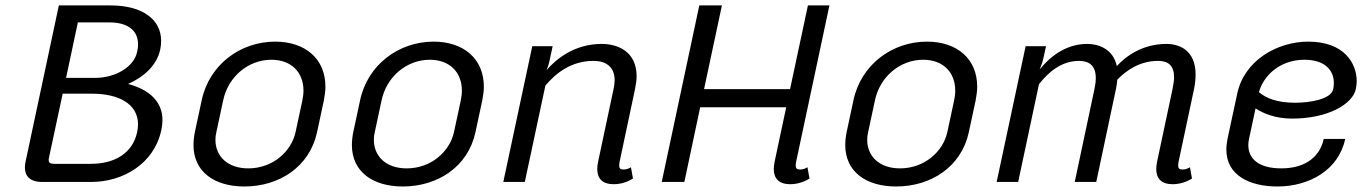

<svg xmlns="http://www.w3.org/2000/svg" viewBox="-20 -670 5048 707"><path d="M451.7 -360.8C510 -386.7 557.5 -429.2 570 -487.5C572.5 -499.2 573.3 -510 573.3 -520C573.3 -600 501.7 -650 388.3 -650H196.7L74.2 -75C72.5 -67.5 71.7 -60 71.7 -53.3C71.7 -16.7 96.7 0 133.3 0H316.7C430 0 547.5 -65 574.2 -191.7C576.7 -204.2 578.3 -216.7 578.3 -227.5C578.3 -295.8 530 -340 451.7 -360.8ZM319.2 -325C414.2 -325 488.3 -289.2 488.3 -211.7C488.3 -202.5 486.7 -193.3 485 -183.3C468.3 -105.8 402.5 -66.7 314.2 -66.7H180.8C165.8 -66.7 159.2 -70 159.2 -80.8C159.2 -84.2 160 -87.5 160.8 -91.7L210.8 -325ZM331.7 -383.3H223.3L266.7 -587.5H383.3C446.7 -587.5 488.3 -560.8 488.3 -506.7C488.3 -498.3 487.5 -489.2 485 -479.2C473.3 -422.5 403.3 -383.3 331.7 -383.3Z M979.2 -450C1051.7 -450 1097.5 -405 1097.5 -335.8C1097.5 -324.2 1095.8 -312.5 1093.3 -300L1068.3 -183.3C1052.5 -111.7 984.2 -50 894.2 -50C816.7 -50 773.3 -95.8 773.3 -155C773.3 -164.2 774.2 -173.3 776.7 -183.3L801.7 -300C820 -388.3 895 -450 979.2 -450ZM993.3 -516.7C865 -516.7 750 -431.7 722.5 -300L697.5 -183.3C694.2 -166.7 692.5 -150.8 692.5 -135.8C692.5 -38.3 768.3 16.7 880 16.7C1008.3 16.7 1120 -55.8 1147.5 -183.3L1172.5 -300C1175.8 -317.5 1178.3 -335 1178.3 -350.8C1178.3 -453.3 1104.2 -516.7 993.3 -516.7Z M1562.5 -450C1635 -450 1680.8 -405 1680.8 -335.8C1680.8 -324.2 1679.2 -312.5 1676.7 -300L1651.7 -183.3C1635.8 -111.7 1567.5 -50 1477.5 -50C1400 -50 1356.7 -95.8 1356.7 -155C1356.7 -164.2 1357.5 -173.3 1360 -183.3L1385 -300C1403.3 -388.3 1478.3 -450 1562.5 -450ZM1576.7 -516.7C1448.3 -516.7 1333.3 -431.7 1305.8 -300L1280.8 -183.3C1277.5 -166.7 1275.8 -150.8 1275.8 -135.8C1275.8 -38.3 1351.7 16.7 1463.3 16.7C1591.7 16.7 1703.3 -55.8 1730.8 -183.3L1755.8 -300C1759.2 -317.5 1761.7 -335 1761.7 -350.8C1761.7 -453.3 1687.5 -516.7 1576.7 -516.7Z M2310.8 -12.5 2303.3 -54.2C2297.5 -50.8 2289.2 -45.8 2276.7 -45.8C2264.2 -45.8 2260 -50 2260 -60.8C2260 -65 2260.8 -69.2 2261.7 -75L2318.3 -341.7C2321.7 -359.2 2324.2 -375 2324.2 -389.2C2324.2 -480.8 2254.2 -508.3 2195.8 -508.3C2096.7 -508.3 2029.2 -454.2 1992.5 -411.7C1995.8 -420 2000 -430 2002.5 -441.7L2015 -500H1940L1833.3 0H1912.5L1988.3 -355C2025.8 -399.2 2081.7 -445.8 2165.8 -445.8C2210.8 -445.8 2243.3 -424.2 2243.3 -374.2C2243.3 -365 2241.7 -353.3 2239.2 -341.7L2182.5 -75C2180.8 -65 2179.2 -56.7 2179.2 -48.3C2179.2 -12.5 2198.3 8.3 2240 8.3C2274.2 8.3 2300 -5.8 2310.8 -12.5Z M2960.8 -12.5 2953.3 -54.2C2947.5 -50.8 2939.2 -45.8 2926.7 -45.8C2914.2 -45.8 2910 -50 2910 -60.8C2910 -65 2910.8 -69.2 2911.7 -75L3034.2 -650H2955L2889.2 -341.7H2572.5L2638.3 -650H2555L2416.7 0H2500L2558.3 -275H2875L2832.5 -75C2830.8 -65 2829.2 -56.7 2829.2 -48.3C2829.2 -12.5 2848.3 8.3 2890 8.3C2924.2 8.3 2950 -5.8 2960.8 -12.5Z M3379.2 -450C3451.7 -450 3497.5 -405 3497.5 -335.8C3497.5 -324.2 3495.8 -312.5 3493.3 -300L3468.3 -183.3C3452.5 -111.7 3384.2 -50 3294.2 -50C3216.7 -50 3173.3 -95.8 3173.3 -155C3173.3 -164.2 3174.2 -173.3 3176.7 -183.3L3201.7 -300C3220 -388.3 3295 -450 3379.2 -450ZM3393.3 -516.7C3265 -516.7 3150 -431.7 3122.5 -300L3097.5 -183.3C3094.2 -166.7 3092.5 -150.8 3092.5 -135.8C3092.5 -38.3 3168.3 16.7 3280 16.7C3408.3 16.7 3520 -55.8 3547.5 -183.3L3572.5 -300C3575.8 -317.5 3578.3 -335 3578.3 -350.8C3578.3 -453.3 3504.2 -516.7 3393.3 -516.7Z M4369.2 -12.5 4361.7 -54.2C4355.8 -50.8 4347.5 -45.8 4335 -45.8C4322.5 -45.8 4318.3 -50 4318.3 -60.8C4318.3 -65 4319.2 -69.2 4320 -75L4376.7 -341.7C4380.8 -361.7 4382.5 -380 4382.5 -395.8C4382.5 -482.5 4325.8 -508.3 4275 -508.3C4188.3 -508.3 4126.7 -464.2 4092.5 -426.7C4079.2 -488.3 4027.5 -508.3 3983.3 -508.3C3901.7 -508.3 3843.3 -457.5 3808.3 -414.2C3812.5 -424.2 3817.5 -436.7 3820.8 -450L3831.7 -500H3756.7L3650 0H3729.2L3805.8 -360C3840 -403.3 3887.5 -445.8 3953.3 -445.8C3992.5 -445.8 4015 -426.7 4015 -382.5C4015 -370.8 4013.3 -356.7 4010 -341.7L3937.5 0H4016.7L4089.2 -341.7C4091.7 -354.2 4093.3 -365.8 4094.2 -376.7C4129.2 -412.5 4178.3 -445.8 4245 -445.8C4282.5 -445.8 4303.3 -427.5 4303.3 -385.8C4303.3 -373.3 4300.8 -358.3 4297.5 -341.7L4240.8 -75C4239.2 -65 4237.5 -56.7 4237.5 -48.3C4237.5 -12.5 4256.7 8.3 4298.3 8.3C4332.5 8.3 4358.3 -5.8 4369.2 -12.5Z M4615.8 -330.8C4632.5 -391.7 4693.3 -450 4783.3 -450C4860 -450 4891.7 -410 4891.7 -364.2C4891.7 -356.7 4890.8 -349.2 4889.2 -341.7C4881.7 -305 4805.8 -291.7 4749.2 -291.7C4680.8 -291.7 4640.8 -309.2 4615.8 -330.8ZM4797.5 -516.7C4684.2 -516.7 4561.7 -448.3 4535.8 -325L4500 -158.3C4497.5 -144.2 4495.8 -131.7 4495.8 -119.2C4495.8 -24.2 4581.7 16.7 4684.2 16.7C4800 16.7 4909.2 -43.3 4933.3 -158.3H4854.2C4842.5 -100.8 4795 -50 4698.3 -50C4614.2 -50 4576.7 -85.8 4576.7 -135.8C4576.7 -142.5 4577.5 -150.8 4579.2 -158.3L4603.3 -270.8C4632.5 -251.7 4677.5 -233.3 4737.5 -233.3C4871.7 -233.3 4960.8 -287.5 4972.5 -341.7C4974.2 -350.8 4975.8 -360.8 4975.8 -370.8C4975.8 -436.7 4930 -516.7 4797.5 -516.7Z"/></svg>

Font: BoonHome
Style: Book Oblique
Weight: 400
Italic angle: -12°
Designer: Sungsit Sawaiwan
Foundry: Sungsit Sawaiwan
Version: Version 0.2